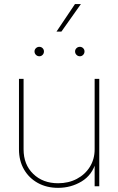

<svg xmlns="http://www.w3.org/2000/svg" viewBox="-20 -906 575 934"><path d="M262.7 7.8Q207 7.8 164.1 -15.9Q121.1 -39.6 96.7 -81.8Q72.3 -124 72.3 -179.7V-522.5H94.7V-179.7Q94.7 -105.5 141.6 -60.1Q188.5 -14.6 262.7 -14.6Q313.5 -14.6 353.8 -35.9Q394 -57.1 417.2 -94.5Q440.4 -131.8 440.4 -179.7V-522.5H462.9V0H440.4V-117.2H446.3Q428.7 -54.7 377 -23.4Q325.2 7.8 262.7 7.8ZM368.7 -632.3Q358.9 -632.3 352.1 -639.2Q345.2 -646 345.2 -655.8Q345.2 -665 352.1 -671.6Q358.9 -678.2 368.7 -678.2Q377.9 -678.2 384.5 -671.6Q391.1 -665 391.1 -655.8Q391.1 -646 384.5 -639.2Q377.9 -632.3 368.7 -632.3ZM171.4 -632.3Q161.6 -632.3 154.8 -639.2Q147.9 -646 147.9 -655.8Q147.9 -665 154.8 -671.6Q161.6 -678.2 171.4 -678.2Q180.7 -678.2 187.3 -671.6Q193.8 -665 193.8 -655.8Q193.8 -646 187.3 -639.2Q180.7 -632.3 171.4 -632.3ZM254.9 -752.4 344.7 -886.2H373.5L278.8 -752.4Z"/></svg>

Font: Inter 28pt Thin
Style: Regular
Weight: 250
Designer: Rasmus Andersson
Foundry: rsms
Version: Version 4.001;git-66647c0bb